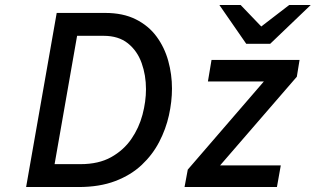

<svg xmlns="http://www.w3.org/2000/svg" viewBox="-20 -752 1270 772"><path d="M85 0 208 -700H403Q475 -700 526.2 -674.2Q577.5 -648.5 609.5 -605Q641.5 -561.5 656.5 -507.2Q671.5 -453 671.5 -396Q671.5 -343.5 659.2 -288.2Q647 -233 620.2 -181.5Q593.5 -130 550 -89Q506.5 -48 443.5 -24Q380.5 0 296 0ZM199.5 -92H304Q376.5 -92 426.8 -120Q477 -148 508 -193Q539 -238 553 -291Q567 -344 567 -393.5Q567 -449.5 549.5 -498.5Q532 -547.5 494.2 -577.8Q456.5 -608 396.5 -608H290ZM722 0 735 -70 1041 -424.5H816L830.5 -511H1184.5L1173.5 -443.5L865 -87H1109L1093.5 0ZM970 -576 862 -732H947.5L1030.5 -645.5L1143 -732H1229.5L1066.5 -576Z"/></svg>

Font: Overpass Medium
Style: Italic
Weight: 500
Italic angle: -10°
Designer: Delve Withrington, Dave Bailey, Thomas Jockin
Foundry: Delve Fonts LLC
Version: Version 4.000